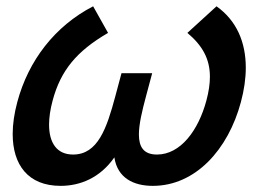

<svg xmlns="http://www.w3.org/2000/svg" viewBox="-20 -575 830 610"><path d="M667.9 -555 575.3 -470.5C623 -430.4 646.9 -388.2 646.9 -331C646.9 -308.5 643.2 -283.5 635.7 -255.5C610.4 -161 553.7 -84 478.7 -84C436 -84 421.3 -108.6 421.3 -147.8C421.3 -180.1 431.3 -222.2 443.7 -268.5L463.5 -342.5H366L346.2 -268.5C319 -167 290.7 -84 212.2 -84C160 -84 135.9 -121.8 135.9 -179C135.9 -201.8 139.7 -227.7 147.2 -255.5C172.9 -351.5 223.7 -412.5 323.3 -470.5L275.9 -555C154.1 -492 70.2 -382.5 35 -251C25.3 -214.9 20.3 -180.6 20.3 -149.4C20.3 -52.1 68.5 15.5 172.6 15.5C234.1 15.5 297.8 -9.5 343.3 -75C353.3 -9.5 404.1 15.5 465.6 15.5C601.1 15.5 705 -100 745.3 -250.5C755.6 -288.9 760.9 -325.6 760.9 -360C760.9 -441.7 731.2 -510 667.9 -555Z"/></svg>

Font: Manrope
Style: SemiBoldItalic
Weight: 600
Italic angle: -15°
Designer: Mikhail Sharanda
Foundry: Mikhail Sharanda
Version: Version 4.502;hotconv 1.0.109;makeotfexe 2.5.65596